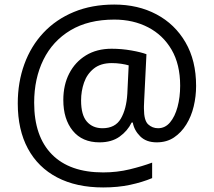

<svg xmlns="http://www.w3.org/2000/svg" viewBox="-20 -734 939 843"><path d="M841 -357Q841 -311 830.5 -267Q820 -223 798 -187.5Q776 -152 744 -130.5Q712 -109 668 -109Q622 -109 595.5 -135.5Q569 -162 563 -196H558Q540 -159 505 -134Q470 -109 417 -109Q341 -109 299.5 -160Q258 -211 258 -295Q258 -361 284 -411.5Q310 -462 357.5 -491Q405 -520 470 -520Q514 -520 556.5 -512.5Q599 -505 623 -496L613 -293Q612 -275 612 -267.5Q612 -260 612 -257Q612 -205 630.5 -188Q649 -171 674 -171Q705 -171 726.5 -196.5Q748 -222 759.5 -264.5Q771 -307 771 -358Q771 -451 733.5 -515.5Q696 -580 630.5 -614Q565 -648 482 -648Q368 -648 289.5 -601Q211 -554 170.5 -471.5Q130 -389 130 -283Q130 -135 208 -56Q286 23 433 23Q494 23 549.5 9.5Q605 -4 648 -20V48Q605 66 551.5 77.5Q498 89 433 89Q315 89 231 45Q147 1 102.5 -81.5Q58 -164 58 -280Q58 -373 87 -452.5Q116 -532 171 -590.5Q226 -649 304.5 -681.5Q383 -714 482 -714Q586 -714 667 -671Q748 -628 794.5 -548Q841 -468 841 -357ZM336 -293Q336 -229 361.5 -200Q387 -171 430 -171Q486 -171 510.5 -213Q535 -255 539 -322L545 -447Q532 -451 512 -454Q492 -457 471 -457Q422 -457 392 -433Q362 -409 349 -371.5Q336 -334 336 -293Z"/></svg>

Font: Noto Sans Khojki
Style: Regular
Weight: 400
Designer: Monotype Design Team
Foundry: Monotype Imaging Inc.
Version: Version 2.003; ttfautohint (v1.8.4.7-5d5b)